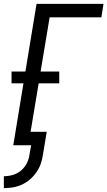

<svg xmlns="http://www.w3.org/2000/svg" viewBox="-29 -755 558 998"><path d="M-9 223V161Q14 161 37 154.5Q60 148 79 132.5Q98 117 109.5 95Q121 73 124 50L133 0H40L93 -322H31V-383H103L161 -735H509L498 -665H229L182 -383H279V-322H172L130 -70H214L194 50Q191 73 183 96Q175 119 160.5 140Q146 161 127 177.5Q108 194 85 204.5Q62 215 38 219Q14 223 -9 223Z"/></svg>

Font: Iosevka Oblique
Style: Regular
Weight: 400
Italic angle: -9°
Monospace: yes
Designer: Belleve Invis
Foundry: Belleve Invis
Version: Version 32.5.0; ttfautohint (v1.8.4)